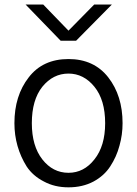

<svg xmlns="http://www.w3.org/2000/svg" viewBox="-20 -801 599 839"><path d="M119.1 -262.7Q119.1 -163.1 165 -104.5Q210.9 -45.9 279.3 -45.9Q346.7 -45.9 392.6 -104.5Q439.5 -163.1 439.5 -262.7Q439.5 -364.3 392.6 -421.9Q345.7 -479.5 279.3 -479.5Q211.9 -479.5 165 -421.9Q119.1 -364.3 119.1 -262.7ZM43 -262.7Q43 -382.8 105.5 -462.9Q167 -543 279.3 -543Q390.6 -543 453.1 -462.9Q515.6 -382.8 515.6 -262.7Q515.6 -211.9 502 -164.1Q489.3 -116.2 461.9 -74.2Q435.5 -33.2 388.7 -7.8Q340.8 17.6 279.3 17.6Q218.8 17.6 171.9 -7.8Q124 -32.2 96.7 -73.2Q70.3 -115.2 56.6 -163.1Q43 -210.9 43 -262.7ZM91.8 -781.2Q111.3 -781.2 168.9 -781.2Q196.3 -752.9 279.3 -667Q307.6 -695.3 391.6 -781.2Q411.1 -781.2 468.8 -781.2Q429.7 -742.2 312.5 -623Q295.9 -623 245.1 -623Q207 -663.1 91.8 -781.2Z"/></svg>

Font: Gothic A1
Style: Regular
Weight: 400
Designer: HanYang I&C Co.,Ltd.
Version: Version 2.50